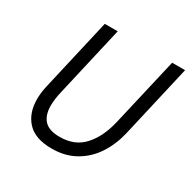

<svg xmlns="http://www.w3.org/2000/svg" viewBox="-157 -839 989 998"><g transform="rotate(30 337.5 -340.0)"><path d="M84 -175.3Q84 -213.4 93.8 -256.3L193.4 -689.9H271L174.8 -271.5Q162.6 -220.2 162.6 -181.6Q162.6 -125 190.9 -94.2Q219.2 -63.5 283.2 -63.5Q373.5 -63.5 426.5 -121.8Q479.5 -180.2 502.4 -278.3L597.7 -689.9H675.3L575.2 -254.4Q557.6 -179.2 519 -119.9Q480.5 -60.5 419.7 -25.4Q358.9 9.8 277.8 9.8Q178.7 9.8 131.3 -41Q84 -91.8 84 -175.3Z"/></g></svg>

Font: Acari Sans
Style: Italic
Weight: 400
Italic angle: -13°
Designer: Alfredo Marco Pradil and Stefan Peev
Foundry: Hanken Design Co.
Version: Version 1.045;January 11, 2019;FontCreator 11.5.0.2425 64-bi